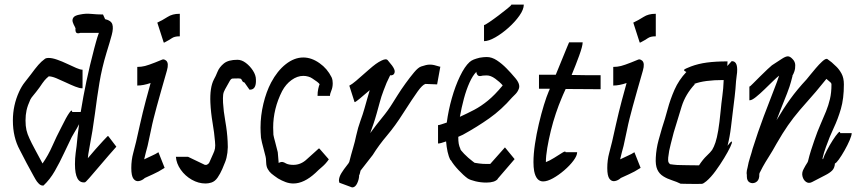

<svg xmlns="http://www.w3.org/2000/svg" viewBox="-20 -778 3753 835"><path d="M166 29Q157 29 148.5 20.5Q140 12 134.5 2Q129 -8 126 -13Q110 -42 95.5 -69Q81 -96 66 -126Q36 -181 36 -254Q36 -320 63 -379Q74 -403 87.5 -420Q101 -437 114 -454Q133 -480 146.5 -495.5Q160 -511 174 -521Q179 -526 192 -526Q207 -526 228.5 -518.5Q250 -511 272 -500.5Q294 -490 311.5 -482.5Q329 -475 337 -475H339V-394H337Q326 -394 307 -401.5Q288 -409 266 -419.5Q244 -430 224.5 -438Q205 -446 192 -446Q181 -437 173.5 -428Q166 -419 152 -398Q135 -375 125.5 -364Q116 -353 112 -345Q100 -319 95.5 -298.5Q91 -278 91 -254Q91 -230 95 -212.5Q99 -195 108 -176Q116 -158 132.5 -127.5Q149 -97 165 -67Q190 -103 207.5 -143Q225 -183 247 -225Q269 -270 281.5 -287.5Q294 -305 294 -291H331Q342 -359 356 -425.5Q370 -492 390 -568Q392 -575 397.5 -595.5Q403 -616 410 -635H329Q329 -635 323.5 -633.5Q318 -632 313 -635Q308 -638 308 -651Q310 -654 305 -662.5Q300 -671 296.5 -681.5Q293 -692 299 -701.5Q305 -711 329 -715Q352 -720 377.5 -717.5Q403 -715 425 -715H428L437 -695H436Q463 -689 468.5 -672.5Q474 -656 466 -626Q458 -596 443 -548Q423 -482 412.5 -418.5Q402 -355 393 -284.5Q384 -214 367 -125Q365 -117 364 -107.5Q363 -98 362 -90Q377 -108 395 -128.5Q413 -149 428 -165Q443 -181 448 -186H451L486 -140Q474 -127 452.5 -102Q431 -77 408 -50Q385 -23 368.5 -4Q352 15 349 15Q306 20 306 -64Q306 -89 309 -112Q312 -135 313 -142Q315 -168 318 -191.5Q321 -215 324 -238Q314 -219 303.5 -202Q293 -185 292 -182Q276 -150 258 -111Q240 -72 218.5 -34.5Q197 3 169 29Z M692 -593 664 -680H665Q688 -691 709 -704.5Q730 -718 760 -718H762V-620H760Q739 -620 727.5 -612Q716 -604 695 -593ZM610 -4Q598 7 584 9.5Q570 12 560.5 -0.5Q551 -13 551 -47Q551 -82 559.5 -113Q568 -144 572 -162Q582 -206 588.5 -235.5Q595 -265 601 -289Q607 -313 614 -340Q621 -367 632 -406Q633 -409 633.5 -411.5Q634 -414 635 -417Q603 -406 577 -406V-487Q595 -487 610.5 -491Q626 -495 654 -506Q679 -516 686 -519Q693 -522 703 -514Q715 -503 706 -471.5Q697 -440 681 -384Q669 -342 661.5 -314Q654 -286 648 -262.5Q642 -239 636.5 -211.5Q631 -184 622 -144Q618 -129 614 -114Q610 -99 607 -85Q625 -94 641 -101Q657 -108 669 -116L696 -48Q668 -30 646 -20.5Q624 -11 610 -4Z M874 20Q843 20 814 3.5Q785 -13 766 -40Q747 -67 745 -96H798L871 -61H878Q888 -65 891 -73Q894 -81 907 -109Q913 -121 915 -132.5Q917 -144 915 -163Q912 -200 904.5 -244Q897 -288 895 -331Q892 -397 910 -432Q918 -446 926 -466Q934 -486 953.5 -502Q973 -518 1013 -518Q1031 -518 1049 -504.5Q1067 -491 1080 -471Q1093 -451 1093 -432Q1095 -388 1067 -388H1065L1044 -418H1045Q1036 -421 1034 -425.5Q1032 -430 1029.5 -433.5Q1027 -437 1017 -437Q998 -437 991.5 -436.5Q985 -436 979.5 -426.5Q974 -417 959 -390Q952 -378 950.5 -366Q949 -354 950 -331Q952 -295 960 -250Q968 -205 970 -163Q972 -138 969 -114Q966 -90 959 -73Q955 -62 946.5 -42.5Q938 -23 926.5 -6Q915 11 899 16Q886 20 874 20Z M1256 20Q1239 20 1222.5 14Q1206 8 1189 -2Q1170 -15 1160.5 -23Q1151 -31 1145 -42Q1138 -53 1137.5 -72Q1137 -91 1135 -97Q1131 -115 1125 -136Q1119 -157 1115 -179Q1114 -193 1113.5 -203Q1113 -213 1113 -223Q1113 -275 1125.5 -327Q1138 -379 1159 -419Q1186 -470 1223 -499Q1260 -528 1299 -528Q1335 -528 1370 -503Q1403 -480 1422 -442Q1425 -435 1426 -428.5Q1427 -422 1427 -416Q1427 -398 1421 -384Q1415 -370 1415 -361H1361Q1361 -378 1364 -391.5Q1367 -405 1370 -412Q1366 -417 1359 -422.5Q1352 -428 1338 -437Q1331 -442 1320.5 -445Q1310 -448 1299 -448Q1273 -448 1248 -430Q1223 -412 1207 -382Q1168 -305 1168 -223Q1168 -216 1168.5 -208Q1169 -200 1169 -192Q1171 -180 1176.5 -161Q1182 -142 1188 -116L1192 -69Q1195 -72 1203 -73.5Q1211 -75 1224 -67Q1236 -61 1256 -61Q1289 -61 1315 -86Q1338 -107 1350 -117.5Q1362 -128 1366 -132H1369L1410 -85Q1397 -66 1381 -52.5Q1365 -39 1352 -26Q1302 20 1256 20Z M1511 37 1457 17H1456Q1454 11 1454 8Q1454 -8 1465 -25.5Q1476 -43 1487 -56.5Q1498 -70 1499 -74Q1507 -106 1515.5 -134.5Q1524 -163 1529 -188Q1537 -224 1547.5 -252.5Q1558 -281 1565 -306Q1571 -326 1576.5 -346.5Q1582 -367 1588 -386Q1533 -338 1524 -334H1522L1499 -406H1500Q1510 -411 1528.5 -426.5Q1547 -442 1584 -475Q1601 -490 1614 -499.5Q1627 -509 1640 -515Q1659 -524 1665.5 -517Q1672 -510 1685 -493Q1698 -475 1696.5 -465Q1695 -455 1688 -452Q1681 -449 1677 -451Q1660 -418 1648 -384Q1638 -358 1631.5 -333Q1625 -308 1618 -284Q1611 -259 1604 -238.5Q1597 -218 1590 -199Q1616 -235 1642 -266.5Q1668 -298 1687 -329Q1694 -340 1709 -364Q1724 -388 1743.5 -415Q1763 -442 1781 -463.5Q1799 -485 1812 -489Q1824 -493 1832.5 -495Q1841 -497 1850 -497Q1859 -497 1868 -495Q1877 -493 1893 -488H1895L1881 -411L1830 -413Q1817 -409 1796.5 -380.5Q1776 -352 1733 -285Q1699 -231 1663 -188.5Q1627 -146 1601 -104L1548 -36Q1547 -30 1545.5 -25.5Q1544 -21 1543 -17L1542 -18Q1542 1 1533.5 19Q1525 37 1512 37Z M2095 16Q2071 16 2048 10.5Q2025 5 2014 -2Q1996 -15 1974 -38.5Q1952 -62 1941 -81L1939 -82Q1931 -97 1926.5 -118Q1922 -139 1920 -163Q1909 -159 1900 -156.5Q1891 -154 1887 -154H1885V-234H1887Q1890 -234 1900.5 -237.5Q1911 -241 1923 -245Q1930 -298 1945 -351Q1960 -404 1980.5 -446.5Q2001 -489 2022 -508Q2030 -515 2040 -519Q2050 -523 2066 -527Q2083 -530 2097 -530Q2119 -530 2141 -515.5Q2163 -501 2183 -480.5Q2203 -460 2218 -442Q2245 -412 2236 -391Q2231 -378 2221.5 -368.5Q2212 -359 2207 -354Q2161 -301 2108 -263.5Q2055 -226 1993 -192Q1989 -190 1973 -183Q1973 -164 1975 -153Q1977 -142 1982 -131Q1981 -127 1998.5 -109Q2016 -91 2036 -76L2044 -70Q2049 -69 2064 -67Q2079 -65 2095 -65H2112L2176 -137L2218 -86L2144 0H2145Q2132 16 2095 16ZM1980 -270Q2013 -285 2042.5 -300.5Q2072 -316 2102 -340.5Q2132 -365 2165 -405L2166 -407Q2153 -422 2133.5 -436Q2114 -450 2097 -450Q2092 -450 2084 -449.5Q2076 -449 2074 -448Q2061 -445 2056 -452.5Q2051 -460 2052 -466Q2036 -450 2022 -419Q2008 -388 1997.5 -349Q1987 -310 1980 -270ZM2085 -599V-669Q2089 -669 2107.5 -681.5Q2126 -694 2148.5 -711Q2171 -728 2187.5 -741.5Q2204 -755 2204 -758H2258Q2258 -737 2239 -710Q2220 -683 2191.5 -657.5Q2163 -632 2134 -615.5Q2105 -599 2085 -599Z M2342 11Q2312 11 2303 -34Q2300 -51 2300 -73Q2300 -108 2306.5 -151.5Q2313 -195 2323.5 -239.5Q2334 -284 2345.5 -321.5Q2357 -359 2367 -382Q2368 -384 2369 -386Q2370 -388 2371 -392H2324V-453H2397Q2410 -484 2423 -516.5Q2436 -549 2445.5 -571.5Q2455 -594 2455 -594H2514Q2514 -578 2499 -536.5Q2484 -495 2466 -452Q2498 -451 2530 -451Q2562 -451 2590 -451H2592V-390H2590Q2556 -390 2517.5 -390.5Q2479 -391 2440 -391Q2433 -376 2428.5 -365.5Q2424 -355 2422 -350Q2410 -322 2397.5 -285Q2385 -248 2375.5 -209Q2366 -170 2360 -134.5Q2354 -99 2354 -73Q2370 -79 2390 -91.5Q2410 -104 2425 -113.5Q2440 -123 2440 -116H2490Q2490 -101 2474 -79.5Q2458 -58 2433.5 -37Q2409 -16 2384.5 -2.5Q2360 11 2342 11Z M2762 -593 2734 -680H2735Q2758 -691 2779 -704.5Q2800 -718 2830 -718H2832V-620H2830Q2809 -620 2797.5 -612Q2786 -604 2765 -593ZM2680 -4Q2668 7 2654 9.5Q2640 12 2630.5 -0.5Q2621 -13 2621 -47Q2621 -82 2629.5 -113Q2638 -144 2642 -162Q2652 -206 2658.5 -235.5Q2665 -265 2671 -289Q2677 -313 2684 -340Q2691 -367 2702 -406Q2703 -409 2703.5 -411.5Q2704 -414 2705 -417Q2673 -406 2647 -406V-487Q2665 -487 2680.5 -491Q2696 -495 2724 -506Q2749 -516 2756 -519Q2763 -522 2773 -514Q2785 -503 2776 -471.5Q2767 -440 2751 -384Q2739 -342 2731.5 -314Q2724 -286 2718 -262.5Q2712 -239 2706.5 -211.5Q2701 -184 2692 -144Q2688 -129 2684 -114Q2680 -99 2677 -85Q2695 -94 2711 -101Q2727 -108 2739 -116L2766 -48Q2738 -30 2716 -20.5Q2694 -11 2680 -4Z M3007 22Q2987 22 2964 21.5Q2941 21 2940 21Q2924 13 2902.5 6Q2881 -1 2865 -11Q2847 -22 2838.5 -41Q2830 -60 2832 -93Q2834 -131 2844 -168Q2854 -205 2859 -221Q2872 -260 2883.5 -303Q2895 -346 2913.5 -388Q2932 -430 2965 -465Q2952 -471 2955.5 -475Q2959 -479 2985 -489Q3017 -501 3054.5 -506Q3092 -511 3142 -511H3144L3143 -491L3162 -512H3163Q3186 -512 3186 -475Q3186 -462 3184 -450.5Q3182 -439 3181 -425Q3179 -391 3175 -357.5Q3171 -324 3167 -292Q3164 -268 3159 -225.5Q3154 -183 3144 -144Q3161 -166 3163 -162Q3165 -158 3155.5 -138Q3146 -118 3129 -90Q3112 -62 3092 -34.5Q3072 -7 3052 10Q3039 21 3032.5 21.5Q3026 22 3007 22ZM3014 -59H3020Q3037 -85 3053.5 -100.5Q3070 -116 3077 -126Q3085 -139 3091.5 -158.5Q3098 -178 3103.5 -210.5Q3109 -243 3114 -295Q3117 -328 3121.5 -361Q3126 -394 3127 -425V-430Q3043 -430 2999 -413L3001 -412H3002Q2961 -368 2944.5 -315Q2928 -262 2910 -202Q2905 -181 2897 -151.5Q2889 -122 2886 -93Q2885 -80 2886.5 -74.5Q2888 -69 2894 -64Q2896 -64 2909 -62Q2922 -60 2946 -60Q2947 -60 2970.5 -59.5Q2994 -59 3014 -59Z M3511 14Q3497 21 3485.5 13Q3474 5 3470 -11Q3466 -27 3475 -43Q3484 -60 3488.5 -66.5Q3493 -73 3494 -77Q3500 -102 3507 -124Q3514 -146 3521 -166Q3535 -207 3548.5 -237.5Q3562 -268 3572.5 -294Q3583 -320 3589.5 -347.5Q3596 -375 3596 -411Q3596 -416 3592 -419.5Q3588 -423 3574 -435Q3568 -428 3556 -413Q3544 -398 3528 -379Q3487 -333 3458.5 -299.5Q3430 -266 3407 -233Q3384 -200 3357 -153Q3340 -122 3324 -97Q3308 -72 3297 -52Q3290 -39 3287.5 -33.5Q3285 -28 3283 -25Q3282 -21 3282 -18Q3282 -15 3282 -11Q3280 8 3266.5 15Q3253 22 3240.5 15.5Q3228 9 3228 -11V-17Q3226 -24 3228 -36Q3229 -40 3229.5 -43Q3230 -46 3231 -49Q3235 -72 3242 -93.5Q3249 -115 3253 -131Q3276 -204 3301.5 -272Q3327 -340 3351 -401Q3354 -409 3359 -422Q3364 -435 3368 -448H3367Q3359 -442 3342 -425.5Q3325 -409 3305 -389.5Q3285 -370 3267.5 -356Q3250 -342 3241 -342H3239V-402H3241Q3242 -402 3255 -415Q3268 -428 3285.5 -445.5Q3303 -463 3318 -477Q3333 -491 3337 -494Q3366 -513 3381.5 -523Q3397 -533 3406.5 -533Q3416 -533 3427 -521Q3438 -510 3438.5 -495Q3439 -480 3434.5 -467Q3430 -454 3426 -449H3427Q3423 -433 3420 -422.5Q3417 -412 3413.5 -401Q3410 -390 3403 -372Q3391 -342 3379.5 -313Q3368 -284 3357 -255Q3387 -306 3417 -347.5Q3447 -389 3488 -433Q3492 -438 3503 -451.5Q3514 -465 3528 -481.5Q3542 -498 3555 -510Q3568 -522 3575 -522H3577L3597 -507Q3605 -500 3617.5 -488Q3630 -476 3640 -457.5Q3650 -439 3650 -411Q3650 -349 3637 -304.5Q3624 -260 3606 -222Q3588 -184 3572 -139Q3563 -115 3557 -89Q3557 -89 3559 -85Q3564 -101 3576 -124Q3588 -147 3601.5 -168Q3615 -189 3624.5 -199.5Q3634 -210 3634 -199H3684Q3684 -189 3675 -168Q3666 -147 3653 -124Q3640 -101 3628.5 -85Q3617 -69 3611 -67Q3610 -48 3599.5 -37Q3589 -26 3568 -15.5Q3547 -5 3511 14Z"/></svg>

Font: Syne Tactile
Style: Regular
Weight: 400
Designer: Lucas Descroix
Foundry: Bonjour Monde
Version: Version 2.100; ttfautohint (v1.8.3)